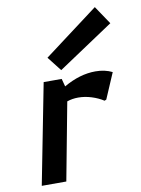

<svg xmlns="http://www.w3.org/2000/svg" viewBox="-88 -846 664 905"><g transform="rotate(-10 244.5 -393.0)"><path d="M37.5 0ZM131.2 -480 37.5 0H155L225 -371.2Q250 -380 278.8 -380Q310 -380 341.9 -370Q373.8 -360 398.8 -343.8L407.5 -347.5L460 -470Q425 -487.5 380 -487.5Q305 -487.5 227.5 -442.5L217.5 -480ZM222.5 -521.2 488.8 -698.8 430 -786.2 168.8 -590Z"/></g></svg>

Font: Cambay
Style: Bold Italic
Weight: 700
Italic angle: -11°
Designer: Pooja Saxena
Foundry: Pooja Saxena
Version: Version 1.006;PS 001.006;hotconv 1.0.70;makeotf.lib2.5.58329